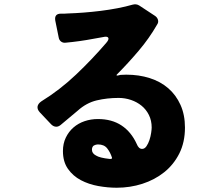

<svg xmlns="http://www.w3.org/2000/svg" viewBox="-20 -834 1040 900"><path d="M527 46Q485 46 440.5 38Q396 30 359 10.5Q322 -9 298.5 -42.5Q275 -76 275 -126Q275 -161 288.5 -189Q302 -217 324.5 -236.5Q347 -256 376.5 -266Q406 -276 439 -276Q504 -276 549.5 -246Q595 -216 621 -159Q630 -136 646 -136Q658 -136 666.5 -148.5Q675 -161 680.5 -177.5Q686 -194 688.5 -211Q691 -228 691 -236Q691 -269 678 -295Q665 -321 643.5 -338.5Q622 -356 594 -365.5Q566 -375 536 -375Q482 -375 433.5 -363.5Q385 -352 344 -315L264 -248Q254 -240 244 -240Q231 -240 220 -251L167 -307Q154 -321 156 -334.5Q158 -348 174 -359Q260 -412 336 -484Q412 -556 478 -633Q492 -649 487.5 -657Q483 -665 462 -660L417 -652Q354 -640 289 -634Q276 -632 266.5 -639Q257 -646 255 -659L239 -738Q234 -770 266 -770Q274 -770 282.5 -770Q291 -770 300 -771Q333 -772 372 -775Q411 -778 451.5 -783Q492 -788 531 -795.5Q570 -803 601 -812Q619 -817 633 -808L706 -760Q717 -753 720.5 -741Q724 -729 716 -718Q680 -655 630 -596Q580 -537 529 -486Q522 -479 532 -480Q540 -482 545 -483L572 -484Q631 -484 681.5 -468Q732 -452 768.5 -420.5Q805 -389 826 -342.5Q847 -296 847 -236Q847 -167 820.5 -114.5Q794 -62 749.5 -26.5Q705 9 647.5 27.5Q590 46 527 46ZM494 -89H500Q505 -89 505 -95Q497 -120 482.5 -138.5Q468 -157 439 -157Q430 -157 420 -152Q411 -146 411 -132Q411 -115 430 -105Q447 -94 494 -89Z"/></svg>

Font: Higure Gothic Black
Style: Regular
Weight: 900
Designer: Yoshimichi Ohira
Foundry: Positype
Version: Version 1.000